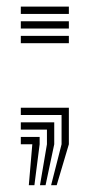

<svg xmlns="http://www.w3.org/2000/svg" viewBox="-20 -429 267 571"><path d="M132 121.8 163.1 0V-86.9H41.9V-108.7H184.8V0L148.6 121.8ZM65.7 121.8 76.1 0H41.9V-21.7H97.9V0L82.3 121.8ZM98.9 121.8 119.6 0V-43.5H41.9V-65.2H141.3V0L115.5 121.8ZM41.9 -300.6V-322.3H184.8V-300.6ZM41.9 -387.5V-409.3H184.8V-387.5ZM41.9 -344.1V-365.8H184.8V-344.1Z"/></svg>

Font: Big Shoulders Inline Thin
Style: Regular
Weight: 100
Designer: Patric King
Foundry: XO Type Co
Version: Version 2.002